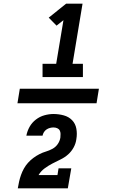

<svg xmlns="http://www.w3.org/2000/svg" viewBox="-20 -868 640 1056"><path d="M511 -300H76L89 -380H524ZM214 -444V-517H289L329 -757L291 -727L248 -771L344 -848H434L379 -517H436V-444ZM78 168V167Q81 149 85 131Q89 113 95.5 94.5Q102 76 111.5 59Q121 42 134 27.5Q147 13 163 1Q179 -11 196.5 -20Q214 -29 232.5 -34.5Q251 -40 268.5 -49.5Q286 -59 297.5 -75.5Q309 -92 312 -111Q313 -121 313 -131.5Q313 -142 308.5 -150.5Q304 -159 294.5 -163Q285 -167 274 -167Q265 -167 255 -164.5Q245 -162 236 -156Q227 -150 221.5 -141Q216 -132 214 -122H125Q130 -148 143 -171Q156 -194 177.5 -210.5Q199 -227 224.5 -234Q250 -241 274 -241Q303 -241 330.5 -233.5Q358 -226 376.5 -207Q395 -188 400 -160Q405 -132 400 -103Q397 -79 385 -57Q373 -35 354.5 -18.5Q336 -2 313 9Q290 20 268 31.5Q246 43 225.5 58Q205 73 192 95H296L302 58H372L353 168Z"/></svg>

Font: Iosevka Etoile Heavy Oblique
Style: Regular
Weight: 900
Italic angle: -9°
Designer: Belleve Invis
Foundry: Belleve Invis
Version: Version 15.5.2; ttfautohint (v1.8.4)